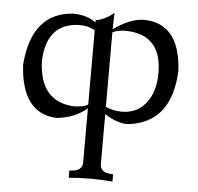

<svg xmlns="http://www.w3.org/2000/svg" viewBox="-54 -558 924 897"><g transform="rotate(5 407.5 -109.0)"><path d="M521 -45.9Q591.8 -45.9 633.8 -99.1Q675.8 -152.3 675.8 -240.7Q675.8 -423.8 502 -423.8Q469.7 -423.3 444.8 -411.6V-62Q480 -45.9 521 -45.9ZM505.9 283.2Q464.4 279.3 403.3 278.8Q342.3 279.3 300.8 283.2V249Q361.8 249 361.8 206.1V-47.9Q306.2 1 219.7 9.8Q55.2 2.9 42.5 -225.1Q62 -471.2 256.8 -482.4Q322.8 -481.4 361.8 -449.7V-460.9H362.3Q403.8 -467.8 447.3 -502.4Q444.8 -447.8 444.8 -425.8Q523.9 -482.4 587.9 -482.4Q756.3 -479 767.6 -258.8Q757.3 -13.2 553.7 9.8Q502.4 9.8 444.8 -27.8V206.1Q444.8 249 505.9 249ZM296.9 -51.3Q340.3 -52.7 361.8 -64.9V-414.1Q330.6 -432.1 287.6 -432.1Q134.8 -427.2 128.4 -249Q135.3 -58.6 296.9 -51.3Z"/></g></svg>

Font: Almanac
Style: Regular
Weight: 400
Designer: Eden's Almanac
Version: Version 3.501;March 28, 2021;FontCreator 13.0.0.2683 64-bit